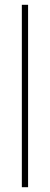

<svg xmlns="http://www.w3.org/2000/svg" viewBox="-20 -780 207 800"><path d="M97 0V-760H71V0Z"/></svg>

Font: Noto Sans Kannada ExtraCondensed Thin
Style: Regular
Weight: 100
Width: 2
Designer: Jelle Bosma - Monotype Design Team
Foundry: Monotype Imaging Inc.
Version: Version 2.005